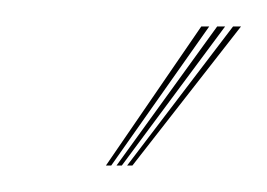

<svg xmlns="http://www.w3.org/2000/svg" viewBox="-20 -770 202 145"><path d="M60 -645 132 -750H138L64 -645ZM76 -645 156 -750H162L80 -645ZM68 -645 144 -750H150L72 -645Z"/></svg>

Font: Big Shoulders Inline Display SC Thin
Style: Regular
Weight: 100
Designer: Patric King
Foundry: XO Type Co
Version: Version 2.002